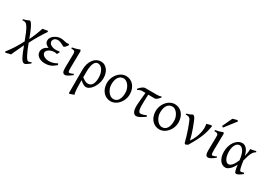

<svg xmlns="http://www.w3.org/2000/svg" viewBox="18 -1811 4359 3116"><g transform="rotate(30 2197.5 -253.5)"><path d="M486.3 126Q463.4 144 447.5 155.5Q431.6 167 420.4 173.6Q409.2 180.2 401.1 182.9Q393.1 185.5 386.2 185.5Q368.7 185.5 352.8 171.1Q336.9 156.7 319.6 125.7Q302.2 94.7 282 46.1Q261.7 -2.4 235.8 -70.8Q224.6 -46.4 210.7 -16.8Q196.8 12.7 182.1 43.7Q167.5 74.7 153.3 105.5Q139.2 136.2 127.4 163.1Q117.7 164.1 105.7 166.7Q93.8 169.4 81.3 172.6Q68.8 175.8 56.9 179.2Q44.9 182.6 36.1 185.5L22 168.9Q80.1 96.2 127.7 20.8Q175.3 -54.7 213.4 -130.9Q185.5 -207 163.6 -258.3Q141.6 -309.6 123.5 -341.3Q105.5 -373 90.1 -387.9Q74.7 -402.8 60.1 -407.2Q54.2 -408.7 45.7 -409.4Q37.1 -410.2 28.8 -410.2Q21 -410.2 15.4 -409.9Q9.8 -409.7 9.8 -409.7V-429.2Q27.3 -432.6 41 -436.8Q54.7 -440.9 67.4 -445.6Q80.1 -450.2 92.8 -456.1Q105.5 -461.9 121.6 -468.8Q127.4 -464.8 134 -459.7Q140.6 -454.6 148.7 -444.3Q156.7 -434.1 167.2 -416.5Q177.7 -398.9 191.2 -370.6Q204.6 -342.3 221.4 -301Q238.3 -259.8 259.8 -201.7Q291 -265.6 317.1 -330.6Q343.3 -395.5 361.8 -453.6Q371.1 -454.6 382.6 -456.3Q394 -458 406 -459.7Q418 -461.4 429.4 -463.9Q440.9 -466.3 449.7 -468.8L463.4 -452.6Q411.6 -377.4 366.7 -301.8Q321.8 -226.1 280.8 -144Q304.7 -79.6 326.2 -30Q347.7 19.5 366 53.2Q384.3 86.9 399.2 104.2Q414.1 121.6 425.3 121.6Q429.2 121.6 433.8 121.1Q438.5 120.6 445.1 118.7Q451.7 116.7 460.4 113.3Q469.2 109.9 481.4 104L486.3 126Z M867.7 -439Q858.4 -422.9 848.4 -410.2Q838.4 -397.5 829.6 -388.7Q820.8 -379.9 814 -375.5Q807.1 -371.1 803.7 -371.1Q798.3 -371.1 785.2 -378.7Q772 -386.2 754.4 -395.3Q736.8 -404.3 716.1 -411.9Q695.3 -419.4 675.8 -419.4Q632.8 -419.4 610.6 -399.2Q588.4 -378.9 588.4 -347.2Q588.4 -332 596.7 -317.4Q605 -302.7 621.8 -291Q638.7 -279.3 664.1 -272Q689.5 -264.6 723.6 -264.6Q736.8 -264.6 753.4 -266.6Q770 -268.6 784.7 -272L794.4 -261.7L769 -214.8Q754.9 -218.8 744.1 -220.5Q733.4 -222.2 721.7 -222.2Q686.5 -222.2 659.9 -213.4Q633.3 -204.6 615.5 -191.4Q597.7 -178.2 588.6 -163.1Q579.6 -147.9 579.6 -135.3Q579.6 -118.2 589.4 -102.8Q599.1 -87.4 616.5 -75.7Q633.8 -64 657.5 -56.9Q681.2 -49.8 709 -49.8Q726.1 -49.8 743.4 -51.8Q760.7 -53.7 779.3 -58.6Q797.9 -63.5 818.6 -72Q839.4 -80.6 862.8 -93.8L874 -67.9Q849.1 -45.9 826.7 -30.3Q804.2 -14.6 780.3 -4.4Q756.3 5.9 730 10.5Q703.6 15.1 671.4 15.1Q634.3 15.1 603.8 5.6Q573.2 -3.9 551.3 -20.5Q529.3 -37.1 517.3 -59.8Q505.4 -82.5 505.4 -109.4Q505.4 -130.4 512.7 -149.2Q520 -168 533.2 -183.8Q546.4 -199.7 564.2 -212.2Q582 -224.6 602.5 -233.4Q565.9 -247.1 544.9 -270.8Q523.9 -294.4 523.9 -330.6Q523.9 -351.6 532.2 -369.6Q540.5 -387.7 554.2 -403.1Q567.9 -418.5 585.7 -430.7Q603.5 -442.9 622.8 -451.4Q642.1 -460 660.9 -464.4Q679.7 -468.8 695.8 -468.8Q717.3 -468.8 734.9 -465.8Q752.4 -462.9 767.8 -459.2Q783.2 -455.6 796.6 -452.6Q810.1 -449.7 823.7 -449.7Q825.2 -449.7 829.1 -450.4Q833 -451.2 837.6 -451.9Q842.3 -452.6 846.4 -453.4Q850.6 -454.1 852.1 -454.1Q857.4 -451.7 860.6 -447.8Q863.8 -443.8 867.7 -439Z M1174.8 -53.2Q1129.9 -18.1 1099.1 -1.5Q1068.4 15.1 1052.2 15.1Q1035.2 15.1 1024.2 8.3Q1013.2 1.5 1006.8 -12.5Q1000.5 -26.4 998 -48.1Q995.6 -69.8 996.1 -99.1L1000 -326.7Q1000.5 -352.1 999 -368.2Q997.6 -384.3 990.5 -393.6Q983.4 -402.8 968.3 -406.2Q953.1 -409.7 926.3 -409.7V-429.2Q958 -434.6 994.1 -444.6Q1030.3 -454.6 1062.5 -468.8L1078.1 -449.2L1073.2 -147.9Q1072.8 -114.3 1074.2 -94.7Q1075.7 -75.2 1078.6 -65.2Q1081.5 -55.2 1085.7 -52.7Q1089.8 -50.3 1095.2 -50.3Q1102.5 -50.3 1120.8 -54.9Q1139.2 -59.6 1169.9 -75.2L1174.8 -53.2Z M1328.6 -101.6Q1350.1 -85.9 1366 -75.9Q1381.8 -65.9 1395 -60.1Q1408.2 -54.2 1419.7 -51.8Q1431.2 -49.3 1443.8 -49.3Q1494.6 -49.3 1522 -92.5Q1549.3 -135.7 1549.3 -217.3Q1549.3 -264.2 1539.1 -301.3Q1528.8 -338.4 1511.5 -364.5Q1494.1 -390.6 1471.4 -404.3Q1448.7 -418 1423.3 -418Q1405.3 -418 1388.2 -407Q1371.1 -396 1357.9 -370.8Q1344.7 -345.7 1336.7 -304.4Q1328.6 -263.2 1328.6 -203.1ZM1621.1 -255.4Q1621.1 -220.7 1613.5 -187Q1606 -153.3 1592.8 -123.3Q1579.6 -93.3 1562.3 -67.9Q1544.9 -42.5 1525.4 -23.9Q1505.9 -5.4 1485.1 4.9Q1464.4 15.1 1444.8 15.1Q1436 15.1 1425 12.7Q1414.1 10.3 1399.9 3.4Q1385.7 -3.4 1368.2 -15.6Q1350.6 -27.8 1328.6 -47.4V-34.7Q1328.6 2.4 1329.1 41Q1329.6 79.6 1331.3 113.8Q1333 147.9 1337.2 174.6Q1341.3 201.2 1348.6 214.4Q1326.2 221.7 1307.9 228.5Q1289.6 235.4 1269 244.1Q1263.7 241.7 1261.5 239.3Q1259.3 236.8 1255.4 232.4V-197.8Q1255.4 -263.7 1271.7 -314.2Q1288.1 -364.7 1315.4 -399.2Q1342.8 -433.6 1377.9 -451.2Q1413.1 -468.8 1450.7 -468.8Q1492.7 -468.8 1524.4 -450.7Q1556.2 -432.6 1577.6 -402.8Q1599.1 -373 1610.1 -334.5Q1621.1 -295.9 1621.1 -255.4Z M2046.9 -222.2Q2046.9 -260.7 2034.9 -295.7Q2022.9 -330.6 2003.4 -357.2Q1983.9 -383.8 1959.2 -399.4Q1934.6 -415 1909.7 -415Q1876 -415 1851.8 -400.9Q1827.6 -386.7 1811.8 -362.1Q1795.9 -337.4 1788.6 -303.7Q1781.2 -270 1781.2 -231Q1781.2 -192.4 1793.9 -157.5Q1806.6 -122.6 1826.9 -96.2Q1847.2 -69.8 1872.6 -54.4Q1897.9 -39.1 1923.3 -39.1Q1954.1 -39.1 1977.3 -52Q2000.5 -64.9 2015.9 -88.9Q2031.2 -112.8 2039.1 -146.5Q2046.9 -180.2 2046.9 -222.2ZM2121.6 -236.8Q2121.6 -204.6 2113.5 -173.1Q2105.5 -141.6 2091.1 -113.8Q2076.7 -85.9 2056.4 -62.3Q2036.1 -38.6 2012.2 -21.5Q1988.3 -4.4 1960.9 5.1Q1933.6 14.6 1904.8 14.6Q1860.8 14.6 1824.2 -2.9Q1787.6 -20.5 1761.5 -51.3Q1735.4 -82 1720.9 -124.5Q1706.5 -167 1706.5 -216.8Q1706.5 -249 1714.4 -280.3Q1722.2 -311.5 1736.6 -339.6Q1751 -367.7 1770.8 -391.4Q1790.5 -415 1814.7 -432.1Q1838.9 -449.2 1866.5 -459Q1894 -468.8 1923.8 -468.8Q1968.3 -468.8 2004.9 -451.2Q2041.5 -433.6 2067.4 -402.6Q2093.3 -371.6 2107.4 -329.1Q2121.6 -286.6 2121.6 -236.8Z M2542 -62Q2514.2 -43.5 2491.9 -29.1Q2469.7 -14.6 2450.9 -4.9Q2432.1 4.9 2415.8 10Q2399.4 15.1 2383.8 15.1Q2363.3 15.1 2349.1 3.7Q2335 -7.8 2325.7 -25.9Q2316.4 -43.9 2312.3 -66.7Q2308.1 -89.4 2308.1 -111.3Q2308.1 -167.5 2315.4 -237.5Q2322.8 -307.6 2329.6 -386.7Q2317.4 -386.7 2306.6 -387Q2295.9 -387.2 2287.1 -387.2H2267.1Q2247.1 -387.2 2229.7 -381.1Q2212.4 -375 2188 -359.9L2177.7 -377Q2189.5 -391.1 2202.6 -404.8Q2215.8 -418.5 2230 -429.4Q2244.1 -440.4 2259.3 -447.3Q2274.4 -454.1 2290 -454.1H2508.8Q2533.2 -454.1 2551 -456.8Q2568.8 -459.5 2580.1 -468.8L2593.3 -454.1Q2568.4 -422.4 2546.1 -403.1Q2523.9 -383.8 2498.5 -383.8Q2477.5 -383.8 2446.5 -384.3Q2415.5 -384.8 2383.3 -385.7Q2379.4 -321.3 2378.4 -269Q2377.4 -216.8 2377.4 -175.3Q2377.4 -159.7 2378.9 -138.7Q2380.4 -117.7 2385.3 -99.1Q2390.1 -80.6 2399.9 -67.6Q2409.7 -54.7 2426.8 -54.7Q2436 -54.7 2446 -56.2Q2456.1 -57.6 2468.3 -61Q2480.5 -64.5 2495.6 -70.1Q2510.7 -75.7 2530.3 -84L2542 -62Z M2960 -222.2Q2960 -260.7 2948 -295.7Q2936 -330.6 2916.5 -357.2Q2897 -383.8 2872.3 -399.4Q2847.7 -415 2822.8 -415Q2789.1 -415 2764.9 -400.9Q2740.7 -386.7 2724.9 -362.1Q2709 -337.4 2701.7 -303.7Q2694.3 -270 2694.3 -231Q2694.3 -192.4 2707 -157.5Q2719.7 -122.6 2740 -96.2Q2760.3 -69.8 2785.6 -54.4Q2811 -39.1 2836.4 -39.1Q2867.2 -39.1 2890.4 -52Q2913.6 -64.9 2929 -88.9Q2944.3 -112.8 2952.1 -146.5Q2960 -180.2 2960 -222.2ZM3034.7 -236.8Q3034.7 -204.6 3026.6 -173.1Q3018.6 -141.6 3004.2 -113.8Q2989.7 -85.9 2969.5 -62.3Q2949.2 -38.6 2925.3 -21.5Q2901.4 -4.4 2874 5.1Q2846.7 14.6 2817.9 14.6Q2773.9 14.6 2737.3 -2.9Q2700.7 -20.5 2674.6 -51.3Q2648.4 -82 2634 -124.5Q2619.6 -167 2619.6 -216.8Q2619.6 -249 2627.4 -280.3Q2635.3 -311.5 2649.7 -339.6Q2664.1 -367.7 2683.8 -391.4Q2703.6 -415 2727.8 -432.1Q2752 -449.2 2779.5 -459Q2807.1 -468.8 2836.9 -468.8Q2881.3 -468.8 2918 -451.2Q2954.6 -433.6 2980.5 -402.6Q3006.3 -371.6 3020.5 -329.1Q3034.7 -286.6 3034.7 -236.8Z M3535.2 -453.6Q3526.4 -403.8 3513.9 -356.4Q3501.5 -309.1 3481 -256.8Q3460.4 -204.6 3429.2 -143.8Q3397.9 -83 3352.1 -5.9Q3344.2 -1.5 3330.3 4.6Q3316.4 10.7 3307.1 15.1L3287.6 0Q3272.9 -60.5 3255.9 -116.5Q3238.8 -172.4 3222.4 -219.5Q3206.1 -266.6 3191.4 -303.2Q3176.8 -339.8 3167 -362.8Q3159.7 -379.9 3148.4 -390.1Q3137.2 -400.4 3128.4 -404.3Q3123 -406.7 3113.3 -408Q3103.5 -409.2 3094.2 -409.4Q3085 -409.7 3078.1 -409.7Q3071.3 -409.7 3071.3 -409.7V-428.2Q3102.1 -435.1 3127.9 -446Q3153.8 -457 3175.3 -468.8Q3186.5 -468.8 3201.2 -454.8Q3215.8 -440.9 3231.4 -405.8Q3239.3 -386.7 3252.9 -353.3Q3266.6 -319.8 3282.2 -276.6Q3297.9 -233.4 3313.5 -182.9Q3329.1 -132.3 3341.3 -79.1Q3375 -126.5 3397.2 -177.5Q3419.4 -228.5 3430.9 -277.3Q3442.4 -326.2 3443.1 -369.6Q3443.8 -413.1 3435.1 -445.8Q3457.5 -452.6 3478.8 -458.3Q3500 -463.9 3519.5 -468.8Q3523.4 -466.3 3528.1 -461.2Q3532.7 -456.1 3535.2 -453.6Z M3856.9 -53.2Q3812 -18.1 3781.2 -1.5Q3750.5 15.1 3734.4 15.1Q3717.3 15.1 3706.3 8.3Q3695.3 1.5 3689 -12.5Q3682.6 -26.4 3680.2 -48.1Q3677.7 -69.8 3678.2 -99.1L3682.1 -326.7Q3682.6 -352.1 3681.2 -368.2Q3679.7 -384.3 3672.6 -393.6Q3665.5 -402.8 3650.4 -406.2Q3635.3 -409.7 3608.4 -409.7V-429.2Q3640.1 -434.6 3676.3 -444.6Q3712.4 -454.6 3744.6 -468.8L3760.3 -449.2L3755.4 -147.9Q3754.9 -114.3 3756.3 -94.7Q3757.8 -75.2 3760.7 -65.2Q3763.7 -55.2 3767.8 -52.7Q3772 -50.3 3777.3 -50.3Q3784.7 -50.3 3803 -54.9Q3821.3 -59.6 3852.1 -75.2L3856.9 -53.2ZM3700.7 -529.3Q3696.8 -530.3 3693.8 -531.5Q3690.9 -532.7 3688 -534.7Q3685.1 -536.6 3682.1 -539.1Q3679.2 -541.5 3674.8 -545.4L3760.7 -728.5Q3768.6 -731.4 3779.3 -734.6Q3790 -737.8 3801.8 -741.2Q3813.5 -744.6 3825 -747.3Q3836.4 -750 3845.7 -752.4L3860.8 -735.4Z M4073.2 -57.6Q4092.3 -57.6 4110.4 -70.3Q4128.4 -83 4144.5 -103.8Q4160.6 -124.5 4174.3 -150.6Q4188 -176.8 4198.7 -203.1Q4185.5 -313.5 4153.6 -365.2Q4121.6 -417 4078.1 -417Q4059.6 -417 4041.5 -406.2Q4023.4 -395.5 4009.3 -373.8Q3995.1 -352.1 3986.3 -318.8Q3977.5 -285.6 3977.5 -240.7Q3977.5 -206.1 3983.9 -173.1Q3990.2 -140.1 4002.4 -114.5Q4014.6 -88.9 4032.5 -73.2Q4050.3 -57.6 4073.2 -57.6ZM4367.7 -451.2Q4349.1 -440.4 4334 -425.3Q4318.8 -410.2 4305.4 -384.8Q4292 -359.4 4279.5 -321.8Q4267.1 -284.2 4254.4 -228.5Q4260.7 -187.5 4265.9 -158.7Q4271 -129.9 4275.6 -110.6Q4280.3 -91.3 4284.4 -79.8Q4288.6 -68.4 4292.5 -62.7Q4296.4 -57.1 4300.3 -55.4Q4304.2 -53.7 4308.1 -53.7Q4315.9 -53.7 4331.3 -56.9Q4346.7 -60.1 4364.3 -66.9Q4365.2 -62.5 4366.7 -57.6Q4368.2 -52.7 4370.1 -44.9Q4336.4 -16.1 4308.1 -0.5Q4279.8 15.1 4259.3 15.1Q4249 15.1 4241.7 7.8Q4234.4 0.5 4228.5 -16.1Q4222.7 -32.7 4217.8 -60.1Q4212.9 -87.4 4208 -127Q4170.9 -54.2 4130.1 -19.5Q4089.4 15.1 4055.2 15.1Q4025.9 15.1 3999.3 1.2Q3972.7 -12.7 3952.4 -39.8Q3932.1 -66.9 3920.2 -107.4Q3908.2 -147.9 3908.2 -201.2Q3908.2 -253.9 3923.1 -302.5Q3938 -351.1 3964.1 -387.9Q3990.2 -424.8 4025.9 -446.8Q4061.5 -468.8 4103.5 -468.8Q4147.9 -468.8 4183.8 -428.2Q4219.7 -387.7 4238.3 -307.1L4239.3 -311.5Q4247.6 -347.2 4253.2 -383.1Q4258.8 -418.9 4256.8 -447.3Q4267.6 -449.2 4280.3 -451.7Q4293 -454.1 4306.6 -456.8Q4320.3 -459.5 4333.5 -462.4Q4346.7 -465.3 4358.4 -468.8Q4362.3 -463.4 4363.8 -459Q4365.2 -454.6 4367.7 -451.2Z"/></g></svg>

Font: Gentium
Style: Regular
Weight: 400
Designer: J. Victor Gaultney
Version: Version 1.03; 2011; OFL 1.1 release